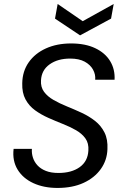

<svg xmlns="http://www.w3.org/2000/svg" viewBox="-20 -920 622 947"><path d="M263.7 7Q196 7 144.5 -16.7Q92.9 -40.5 66.6 -83.9Q40.3 -127.3 47.1 -185.6H137.3Q135.6 -163.6 142.5 -142.4Q149.3 -121.2 164.9 -104.3Q180.5 -87.3 206.1 -77.1Q231.6 -66.9 268.3 -66.9Q333.1 -66.9 373.2 -95.7Q413.2 -124.5 415.9 -177.4Q418.4 -213.5 401.2 -237.3Q384.1 -261.1 354.9 -277.8Q325.6 -294.5 290 -308.6Q254.4 -322.7 218.6 -338.6Q182.8 -354.5 153 -376Q123.3 -397.5 105.8 -429.9Q88.3 -462.2 89.7 -509.4Q90.7 -568.5 121.6 -612.6Q152.5 -656.7 206.5 -681.2Q260.6 -705.7 330.6 -705.7Q400.7 -705.7 449.7 -682.3Q498.8 -659 523.3 -618.5Q547.8 -578.1 545.1 -526.7H449.5Q452.1 -552.5 438.8 -576.6Q425.6 -600.7 397.7 -615.9Q369.7 -631.1 326.1 -631.1Q264.9 -631.1 224.9 -602.7Q184.9 -574.4 182.2 -523.8Q180 -490.4 197.3 -467.1Q214.5 -443.8 244.3 -426.8Q274 -409.8 310.3 -395.1Q346.7 -380.3 382.9 -363.6Q419.1 -346.8 448.8 -323.6Q478.4 -300.3 495.4 -266.5Q512.4 -232.6 509.9 -184.2Q508.2 -129.9 477.3 -86.4Q446.4 -43 392.1 -18Q337.8 7 263.7 7ZM388 -815.5 540.8 -900.3 527.8 -828.2 374.9 -745.6 251.3 -828.2 264.4 -900.3Z"/></svg>

Font: Poppins Variable
Style: Italic
Weight: 100
Italic angle: -10°
Designer: Jonny Pinhorn
Foundry: Indian Type Foundry
Version: Version 6.000